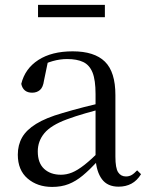

<svg xmlns="http://www.w3.org/2000/svg" viewBox="-20 -737 597 772"><path d="M189.7 14.6Q130.5 14.6 91.1 -19.1Q51.6 -52.8 51.6 -115.1Q51.6 -153.9 68.8 -184.3Q85.9 -214.6 125.4 -239Q164.9 -263.5 230.9 -282.3Q272.8 -294.9 318.8 -306.7Q364.8 -318.5 404.8 -327.7V-303.3Q364.8 -293.3 323.7 -281.5Q282.6 -269.7 248.6 -257Q185.3 -233.6 158.6 -201.7Q131.9 -169.7 131.9 -128.2Q131.9 -81.6 157.5 -58Q183.2 -34.4 225.1 -34.4Q247.6 -34.4 269.6 -43.3Q291.6 -52.2 319.7 -74.2Q347.7 -96.3 385.8 -134.4L394.5 -87.1H370.9Q339.7 -53.7 312.5 -31.1Q285.2 -8.4 256.1 3.1Q227 14.6 189.7 14.6ZM456.8 13.6Q412.1 13.6 389.8 -16.6Q367.5 -46.7 364.2 -99.7V-103.3V-359Q364.2 -415 352.1 -445.3Q339.9 -475.6 314.7 -487.6Q289.6 -499.6 250 -499.6Q221.3 -499.6 192.1 -491.4Q162.9 -483.2 129.7 -464.7L173.2 -491.9L156.8 -412.7Q153.2 -386 140.7 -375.2Q128.1 -364.3 109.4 -364.3Q73.2 -364.3 65.5 -399.7Q80.4 -461 134.1 -495.8Q187.8 -530.6 272.2 -530.6Q359.5 -530.6 401.8 -489.2Q444 -447.8 444 -354.6V-107.7Q444 -60.8 455.1 -44.2Q466.1 -27.5 486.4 -27.5Q499 -27.5 509 -33.2Q519 -38.8 531.4 -52.1L547.1 -36.7Q531.2 -10.7 508.6 1.4Q486 13.6 456.8 13.6ZM132.9 -667.8V-717.3H401.7V-667.8Z"/></svg>

Font: Noto Serif TC
Style: Regular
Weight: 200
Designer: Ryoko NISHIZUKA 西塚涼子 (kana & ideographs); Frank Grießhammer (Latin, Greek & Cyrillic); Wenlong ZHANG 张文龙 (bopomofo); San
Foundry: Adobe
Version: Version 2.001;hotconv 1.1.0;makeotfexe 2.6.0